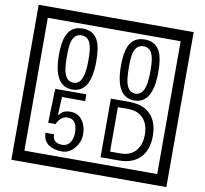

<svg xmlns="http://www.w3.org/2000/svg" viewBox="-106 -1075 1366 1281"><g transform="rotate(10 577.5 -435.0)"><path d="M1103 90H53V-960H1103ZM1028 15V-885H128V15ZM497 -656Q497 -442 371 -442Q244 -442 244 -656Q244 -744 265 -789Q294 -855 371 -855Q448 -855 477 -789Q497 -745 497 -656ZM444 -656Q444 -723 435 -752Q420 -809 371 -809Q322 -809 306 -752Q298 -723 298 -656Q298 -587 306 -553Q322 -488 371 -488Q419 -488 435 -554Q444 -587 444 -656ZM917 -656Q917 -442 791 -442Q664 -442 664 -656Q664 -744 685 -789Q714 -855 791 -855Q868 -855 897 -789Q917 -745 917 -656ZM864 -656Q864 -723 855 -752Q840 -809 791 -809Q742 -809 726 -752Q718 -723 718 -656Q718 -587 726 -553Q742 -488 791 -488Q839 -488 855 -554Q864 -587 864 -656ZM495 -160Q496 -111 460.5 -67Q425 -23 376 -23Q321 -23 286 -46Q246 -74 246 -127H304Q304 -67 370 -67Q404 -67 423 -97Q440 -124 440 -159Q440 -253 375 -253Q328 -253 302 -196H252L259 -427H470V-381H313L307 -257Q320 -269 333 -281Q352 -294 387 -294Q439 -294 469 -252Q495 -215 495 -160ZM955 -229Q955 -136 904.5 -83Q854 -30 760 -30H636V-427H760Q855 -427 905 -375.5Q955 -324 955 -229ZM901 -229Q901 -298 865 -338.5Q829 -379 761 -379H692V-78H761Q829 -78 865 -119Q901 -160 901 -229Z"/></g></svg>

Font: Unicode BMP Fallback SIL
Style: Regular
Weight: 400
Foundry: NRSI, SIL International
Version: Version 5.1 Based on Unicode 5.1